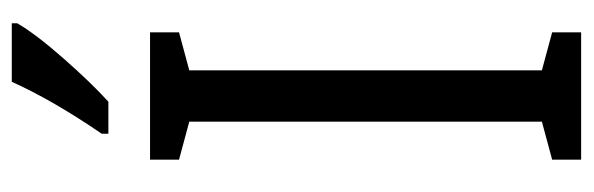

<svg xmlns="http://www.w3.org/2000/svg" viewBox="-352 -630 983 318"><g transform="rotate(-90 139.0 -471.5)"><path d="M244 0H33V-48L96 -65V-649L33 -666V-714H244V-666L181 -649V-65L244 -48ZM259 -943H162Q132 -876 76 -794V-783H129Q159 -810 200 -856.5Q241 -903 259 -934Z"/></g></svg>

Font: Noto Sans Display Condensed
Style: Regular
Weight: 400
Width: 3
Designer: Monotype Design Team
Foundry: Monotype Imaging Inc.
Version: Version 1.900